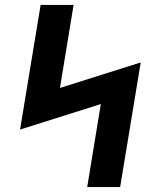

<svg xmlns="http://www.w3.org/2000/svg" viewBox="-20 -755 640 775"><path d="M332 0 387 -335 61 -232 144 -735H277L222 -400L548 -503L465 0Z"/></svg>

Font: Iosevka Aile Extrabold
Style: Italic
Weight: 800
Italic angle: -9°
Designer: Belleve Invis
Foundry: Belleve Invis
Version: Version 31.1.0; ttfautohint (v1.8.4)